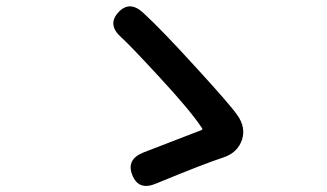

<svg xmlns="http://www.w3.org/2000/svg" viewBox="-20 -658 1040 611"><path d="M477 -74Q421 -50 401 -101Q381 -151 437 -173L621 -244Q626 -246 623 -250Q587 -305 487 -413Q392 -516 366 -539Q321 -579 356 -618Q392 -658 436 -617Q492 -566 604 -443Q713 -324 735 -292Q763 -253 750 -213Q736 -172 691 -157Q632 -138 477 -74Z"/></svg>

Font: Resource Han Rounded CN Medium
Style: Regular
Weight: 500
Designer: Cyano Hao (round all glyphs); Ryoko NISHIZUKA 西塚涼子 (kana, bopomofo & ideographs); Paul D. Hunt (Latin, Greek & Cyrillic)
Foundry: Cyano Hao
Version: 0.990